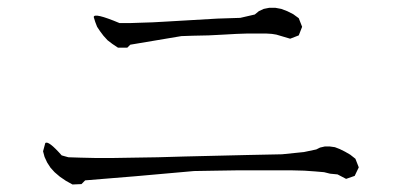

<svg xmlns="http://www.w3.org/2000/svg" viewBox="-20 -620 1040 503"><path d="M844.7 -165 829.1 -168.9 805.7 -170.9 777.3 -172.9 742.2 -173.8H656.2H604.5L546.9 -172.9L488.3 -171.9L334 -158.2L203.1 -147.5L193.4 -137.7L169.9 -136.7L152.3 -146.5L136.7 -157.2L123 -168.9L112.3 -180.7L103.5 -194.3L96.7 -209L92.8 -223.6L98.6 -245.1Q106.4 -252.9 141.6 -212.9L159.2 -208L190.4 -207L229.5 -206.1H276.4L331.1 -207L393.6 -208L462.9 -210L627 -213.9L718.8 -215.8L776.4 -221.7L808.6 -228.5L818.4 -233.4L831.1 -236.3H843.8L857.4 -234.4L870.1 -229.5L883.8 -222.7L897.5 -214.8L911.1 -204.1L919.9 -181.6L909.2 -159.2L886.7 -151.4L864.3 -163.1ZM704.1 -529.3 692.4 -531.2 676.8 -532.2H655.3H628.9L599.6 -531.2L565.4 -529.3L526.4 -527.3L484.4 -526.4L455.1 -525.4L321.3 -502.9L313.5 -495.1H289.1L274.4 -504.9L261.7 -514.6L251 -526.4L242.2 -538.1L234.4 -549.8L229.5 -562.5L225.6 -575.2Q225.6 -587.9 293 -559.6H322.3L348.6 -560.5L379.9 -561.5L416 -563.5L549.8 -571.3L609.4 -573.2L647.5 -582L658.2 -590.8L670.9 -596.7L685.5 -599.6H701.2L716.8 -596.7L732.4 -590.8L748 -583L762.7 -572.3L771.5 -549.8L762.7 -527.3L740.2 -518.6Z"/></svg>

Font: B2 Hana
Style: Regular
Weight: 500
Version: 2020-08-05; (max)